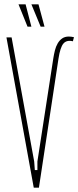

<svg xmlns="http://www.w3.org/2000/svg" viewBox="-20 -873 364 893"><path d="M139 -122 142 -82H154V-122L228 -602Q231 -621 235.5 -639Q240 -657 248.5 -671.5Q257 -686 269.5 -694.5Q282 -703 300 -703Q311 -703 324 -700L319 -681Q290 -688 275 -670.5Q260 -653 252 -600L161 0H137L10 -699H34ZM108 -749 66 -853H99L126 -749ZM169 -749 126 -853H159L187 -749Z"/></svg>

Font: Moniqa Thin Paragraph
Style: Regular
Weight: 100
Designer: Rajesh Rajput
Foundry: Rajesh Rajput
Version: Version 1.000